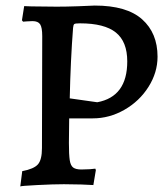

<svg xmlns="http://www.w3.org/2000/svg" viewBox="-20 -663 602 691"><path d="M60 -47Q102 -55 116.5 -71.5Q131 -88 131 -130L132 -533Q132 -564 124.5 -575.5Q117 -587 97 -587Q86 -587 76 -586Q66 -585 63 -585L59 -590L67 -641L93 -640L184 -639Q218 -639 261 -640.5Q304 -642 321 -643Q436 -643 491.5 -593.5Q547 -544 547 -459Q547 -402 514.5 -350.5Q482 -299 428 -268Q374 -237 314 -237H229L228 -149Q228 -106 231 -86.5Q234 -67 243.5 -60Q253 -53 273 -53Q289 -53 303.5 -54Q318 -55 323 -56L325 -51L316 3Q304 2 272.5 1Q241 0 210 0Q173 0 114 3Q55 6 53 8ZM438 -442Q438 -513 397 -546Q356 -579 268 -579Q251 -579 247.5 -576.5Q244 -574 243 -563Q234 -447 231 -309L330 -295Q438 -315 438 -442Z"/></svg>

Font: Alegreya Medium
Style: Regular
Weight: 500
Designer: Juan Pablo del Peral
Foundry: Huerta Tipografica
Version: Version 2.007; ttfautohint (v1.6)